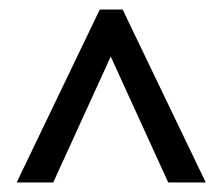

<svg xmlns="http://www.w3.org/2000/svg" viewBox="-20 -785 469 404"><path d="M15 -401 190 -765H238L413 -401H334L213 -666L92 -401Z"/></svg>

Font: Noto Sans Tamil UI ExtraCondensed
Style: Regular
Weight: 400
Width: 2
Designer: Jelle Bosma - Monotype Design Team
Foundry: Monotype Imaging Inc.
Version: Version 2.004